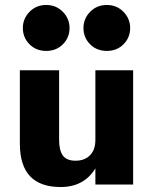

<svg xmlns="http://www.w3.org/2000/svg" viewBox="-20 -743 615 773"><path d="M218 -180Q218 -138 233 -117Q248 -96 284 -96Q321 -96 342.5 -118Q364 -140 364 -180V-460H516V0H364V-65Q318 10 224 10Q60 10 60 -164V-460H218ZM342.5 -565Q316 -592 316 -630Q316 -668 343 -695.5Q370 -723 410 -723Q450 -723 477 -695.5Q504 -668 504 -630Q504 -592 477.5 -565Q451 -538 410 -538Q369 -538 342.5 -565ZM98.5 -565Q72 -592 72 -630Q72 -668 99 -695.5Q126 -723 166 -723Q206 -723 233 -695.5Q260 -668 260 -630Q260 -592 233.5 -565Q207 -538 166 -538Q125 -538 98.5 -565Z"/></svg>

Font: renner_700bold
Style: Bold
Weight: 700
Version: Version 003.000 ; ttfautohint (v0.97) -l 8 -r 50 -G 200 -x 1